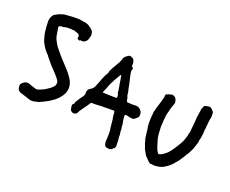

<svg xmlns="http://www.w3.org/2000/svg" viewBox="-114 -1074 1819 1520"><g transform="rotate(30 795.5 -314.0)"><path d="M221 49 204 46Q191 44 177.5 42Q164 40 150 39Q136 39 122 31Q109 24 104 9Q103 4 101.5 -1Q100 -6 99 -11Q99 -23 104 -29Q109 -34 112.5 -39Q116 -44 120 -48Q122 -50 124 -51Q126 -52 128 -53Q133 -56 138 -57.5Q143 -59 148 -60Q150 -61 151.5 -60.5Q153 -60 154 -60Q159 -59 165 -58.5Q171 -58 176 -56L218 -50Q232 -48 243 -54Q247 -56 250.5 -58Q254 -60 257 -62Q279 -75 295 -89Q307 -100 318 -111Q329 -122 338 -135Q345 -144 347 -153.5Q349 -163 348 -173L345 -181Q344 -186 341 -189Q338 -192 335 -196Q329 -201 323.5 -207Q318 -213 312 -217Q297 -229 282.5 -240Q268 -251 253 -262Q252 -264 247 -266Q238 -272 229.5 -279.5Q221 -287 213 -294Q203 -304 191 -313Q185 -316 180 -323Q176 -328 168 -333Q161 -337 155 -342.5Q149 -348 143 -353L130 -365Q126 -370 121.5 -374.5Q117 -379 112 -384Q110 -389 106.5 -392Q103 -395 100 -399Q99 -401 97 -403.5Q95 -406 94 -409Q88 -421 81.5 -433Q75 -445 70 -458Q67 -466 64.5 -473.5Q62 -481 60 -488Q59 -496 56.5 -502.5Q54 -509 52 -516Q50 -527 47.5 -537.5Q45 -548 43 -558L41 -566Q40 -577 41 -587Q43 -601 47 -612Q51 -624 60 -631Q70 -639 80 -647Q90 -655 101 -660Q103 -660 104 -661Q114 -669 126 -672.5Q138 -676 150 -679Q198 -693 249 -700H259Q269 -700 278 -700Q287 -700 297 -701Q309 -701 321 -698.5Q333 -696 344 -691Q352 -687 360 -682.5Q368 -678 375 -673Q383 -667 385 -660L388 -653Q393 -644 393.5 -634.5Q394 -625 392 -615Q392 -612 391.5 -608.5Q391 -605 391 -602Q388 -580 370 -568Q359 -558 341 -560Q337 -562 337 -558Q337 -554 332 -554H326Q320 -554 314 -560Q309 -565 309 -568Q309 -572 313 -574Q311 -579 309 -583Q307 -587 305 -589Q302 -594 296 -596Q291 -597 286 -598Q281 -599 276 -600Q272 -600 267 -600.5Q262 -601 257 -602Q254 -603 248 -601Q245 -600 242 -599.5Q239 -599 235 -600Q232 -600 228.5 -600Q225 -600 221 -598L202 -595Q186 -592 171 -583Q168 -582 165 -581Q162 -580 159 -581Q153 -582 149 -578Q148 -576 144.5 -575.5Q141 -575 139 -573Q135 -569 135 -565Q136 -563 136 -559L157 -498Q163 -482 172.5 -468.5Q182 -455 193 -442Q210 -422 228 -408L260 -381Q270 -372 281 -364Q292 -356 302 -348Q317 -337 332 -325.5Q347 -314 362 -302Q374 -292 385.5 -282.5Q397 -273 407 -262Q414 -254 421 -246Q428 -238 433 -228Q440 -217 445 -202Q451 -183 450 -166Q449 -164 449 -160Q449 -148 446.5 -137.5Q444 -127 439 -116Q434 -106 428.5 -95.5Q423 -85 416 -75Q406 -62 395.5 -50.5Q385 -39 372 -28Q365 -22 358 -15.5Q351 -9 343 -4Q338 0 333 3.5Q328 7 323 11Q319 13 315 16Q311 19 307 22Q303 26 297.5 28.5Q292 31 287 33L258 45Q249 48 240 49Q231 50 221 49Z M943 73Q934 73 927 66Q925 63 923 60Q921 57 919 54Q910 33 910 10L907 -14Q904 -28 902 -42Q900 -56 895 -69L889 -86Q889 -88 888.5 -90Q888 -92 887 -94L872 -147Q871 -149 870.5 -152Q870 -155 868 -157Q865 -163 863.5 -169.5Q862 -176 860 -183Q859 -188 858 -192.5Q857 -197 855 -202Q853 -208 851 -209.5Q849 -211 842 -209Q837 -208 831.5 -207.5Q826 -207 821 -205Q817 -204 811.5 -203.5Q806 -203 801 -202L787 -199Q782 -198 776.5 -196.5Q771 -195 766 -195L748 -192Q740 -190 731 -188Q722 -186 714 -184Q690 -178 666 -175Q658 -173 657 -168Q656 -168 656 -167.5Q656 -167 656 -167Q650 -151 642.5 -135.5Q635 -120 627 -104Q625 -100 623.5 -96.5Q622 -93 620 -89Q619 -87 618 -84.5Q617 -82 616 -80Q610 -73 610 -63Q609 -57 606 -51.5Q603 -46 600 -41Q599 -38 596 -38Q592 -37 588 -35Q584 -33 579 -31Q576 -30 573 -31Q571 -32 568.5 -33.5Q566 -35 564 -35Q553 -36 548 -48Q540 -64 537 -80Q536 -84 537.5 -87Q539 -90 540 -93Q546 -97 547 -102V-103Q547 -116 552.5 -127.5Q558 -139 562 -150Q564 -156 567 -162Q570 -168 573 -174Q577 -181 579.5 -187.5Q582 -194 584 -201Q587 -209 584 -216Q582 -222 582 -227.5Q582 -233 583 -239Q583 -250 591 -258Q595 -263 599.5 -266.5Q604 -270 608 -274Q617 -283 622 -298Q626 -311 628.5 -324.5Q631 -338 634 -351Q636 -364 638.5 -376.5Q641 -389 644 -401Q645 -406 646.5 -410.5Q648 -415 649 -419Q652 -427 655 -434.5Q658 -442 659 -450Q661 -454 659 -457Q658 -462 659.5 -466Q661 -470 662 -474Q665 -481 666.5 -488Q668 -495 671 -502Q676 -515 679.5 -523.5Q683 -532 686 -543Q688 -549 690.5 -554.5Q693 -560 694 -566Q697 -575 699 -584.5Q701 -594 701 -603Q703 -611 705 -614Q710 -624 717.5 -631Q725 -638 732 -645Q737 -648 742 -649.5Q747 -651 752 -648Q756 -646 757 -646Q766 -647 772 -642Q778 -637 782 -630Q784 -628 785 -625Q786 -622 787 -620Q792 -612 792 -604Q792 -600 793 -595.5Q794 -591 795 -586Q798 -580 804 -580Q805 -581 806 -580Q807 -579 807 -578Q812 -572 810 -565Q808 -557 809.5 -549.5Q811 -542 813 -534Q817 -524 821 -514Q825 -504 829 -494Q834 -483 839 -472Q844 -461 848 -450Q853 -436 858.5 -422Q864 -408 871 -394L874 -383Q875 -379 876.5 -375Q878 -371 879 -367Q881 -364 882.5 -361Q884 -358 886 -356Q891 -349 892 -341Q895 -331 901 -323Q903 -320 907 -320Q922 -322 937 -323.5Q952 -325 967 -329Q978 -332 988 -332Q1007 -332 1023 -319Q1042 -304 1043 -281Q1043 -276 1044 -273Q1044 -266 1040 -262Q1039 -259 1036.5 -256Q1034 -253 1032 -250Q1030 -246 1028 -244L1022 -239Q1021 -237 1019 -234.5Q1017 -232 1014 -231Q1010 -230 1006 -228.5Q1002 -227 997 -227Q979 -225 965 -228H949Q947 -228 943 -226Q939 -224 939 -221V-217Q942 -208 943.5 -198.5Q945 -189 949 -181Q949 -177 951 -173Q956 -164 959 -154.5Q962 -145 964 -135Q964 -133 966 -127Q969 -120 971 -112.5Q973 -105 974 -97Q974 -91 977 -86Q981 -77 983 -68Q985 -59 986 -49Q987 -48 987 -45.5Q987 -43 988 -41Q993 -30 995 -17.5Q997 -5 1000 7Q1002 13 1002.5 19.5Q1003 26 1003 33Q1003 38 1000 44Q997 47 997 47Q991 48 990 54L987 60Q985 64 981 65Q977 65 974 68Q970 72 963 72Q959 72 953.5 72Q948 72 943 73ZM702 -290Q708 -291 714.5 -292Q721 -293 729 -294Q734 -295 742 -296Q750 -297 757 -298Q764 -300 771 -300.5Q778 -301 785 -302Q791 -304 797 -304.5Q803 -305 809 -306Q818 -308 816 -316Q815 -324 812.5 -332.5Q810 -341 803 -347Q801 -349 801 -353V-356Q799 -364 796.5 -371.5Q794 -379 791 -386Q789 -394 786.5 -400.5Q784 -407 781 -414L769 -450Q766 -457 763.5 -464Q761 -471 759 -478L756 -482H753L751 -479Q746 -464 739.5 -449Q733 -434 728 -417Q728 -415 727 -412Q726 -409 725 -406Q721 -396 717.5 -384Q714 -372 712 -360Q711 -353 710 -346.5Q709 -340 707 -333L698 -294Q697 -293 699 -291.5Q701 -290 702 -290Z M1303 10Q1302 9 1300 9Q1290 3 1280.5 -2.5Q1271 -8 1263 -15Q1259 -17 1258 -19Q1249 -24 1242 -31.5Q1235 -39 1229 -48Q1227 -50 1225 -53Q1223 -56 1220 -59Q1210 -69 1204 -83Q1203 -86 1201 -89Q1199 -92 1197 -95Q1191 -103 1188 -110Q1186 -118 1182 -125.5Q1178 -133 1174 -140Q1173 -144 1171 -148Q1169 -152 1168 -156Q1168 -161 1165 -167Q1161 -178 1157.5 -189.5Q1154 -201 1151 -213Q1149 -217 1149 -219Q1143 -232 1140 -246Q1137 -260 1134 -273L1128 -318Q1127 -320 1127 -323Q1127 -326 1127 -328Q1127 -334 1127 -339.5Q1127 -345 1125 -351Q1123 -364 1126 -375Q1126 -379 1126.5 -382.5Q1127 -386 1127 -390Q1127 -395 1127.5 -400.5Q1128 -406 1129 -410Q1130 -413 1130 -418Q1132 -427 1132.5 -435.5Q1133 -444 1134 -452Q1137 -466 1137 -479Q1137 -483 1137.5 -486.5Q1138 -490 1139 -494Q1139 -503 1138 -507Q1135 -511 1137 -518Q1139 -522 1139 -524Q1140 -526 1140 -528.5Q1140 -531 1143 -532H1150Q1154 -532 1155 -535Q1156 -539 1162 -541Q1167 -543 1171 -544.5Q1175 -546 1179 -549Q1182 -551 1186 -551Q1190 -551 1194 -550L1212 -544Q1213 -543 1213.5 -543Q1214 -543 1215 -542Q1223 -534 1228.5 -524Q1234 -514 1235 -502Q1235 -498 1235 -494.5Q1235 -491 1233 -487Q1232 -481 1231 -475Q1230 -469 1229 -462Q1227 -452 1226.5 -442.5Q1226 -433 1226 -423Q1225 -419 1225 -415.5Q1225 -412 1224 -408Q1223 -396 1223 -384Q1223 -372 1225 -361Q1225 -360 1225.5 -358Q1226 -356 1225 -354Q1225 -344 1227 -333Q1229 -322 1230 -311Q1231 -301 1232 -292Q1233 -283 1235 -274Q1237 -270 1237.5 -266Q1238 -262 1239 -258Q1243 -239 1248 -221Q1253 -203 1261 -185Q1266 -174 1271 -166Q1279 -152 1285 -138Q1289 -131 1293 -124.5Q1297 -118 1301 -111Q1305 -106 1309 -102Q1313 -98 1317 -93Q1322 -88 1330 -90Q1335 -92 1337 -94Q1342 -97 1346.5 -100Q1351 -103 1355 -107Q1366 -118 1375.5 -129Q1385 -140 1392 -153Q1398 -164 1404 -176Q1410 -188 1415 -200Q1421 -214 1426.5 -228Q1432 -242 1437 -257Q1441 -267 1443.5 -277.5Q1446 -288 1447 -298Q1449 -309 1450.5 -320.5Q1452 -332 1451 -343Q1451 -346 1451.5 -349Q1452 -352 1452 -355Q1454 -362 1453.5 -368Q1453 -374 1452 -380Q1451 -397 1449.5 -412.5Q1448 -428 1447 -444Q1447 -452 1446 -455Q1445 -464 1444.5 -473Q1444 -482 1442 -491V-499Q1442 -509 1441.5 -518.5Q1441 -528 1441 -538Q1441 -546 1440.5 -552.5Q1440 -559 1440 -566Q1440 -575 1443 -581Q1446 -586 1445 -589Q1442 -595 1448 -598Q1453 -603 1458.5 -606Q1464 -609 1471 -610Q1473 -611 1474.5 -611Q1476 -611 1477 -612Q1483 -617 1493 -615Q1495 -614 1499 -614Q1508 -612 1512 -607Q1515 -604 1521 -600Q1529 -596 1532 -590Q1535 -584 1536 -577Q1538 -567 1539.5 -558Q1541 -549 1540 -539V-530Q1540 -520 1540.5 -510.5Q1541 -501 1542 -491Q1543 -488 1543 -484.5Q1543 -481 1543 -478Q1543 -472 1543.5 -466.5Q1544 -461 1545 -455Q1546 -453 1546 -449Q1545 -439 1546.5 -429.5Q1548 -420 1549 -410Q1550 -400 1550.5 -389Q1551 -378 1551 -367Q1552 -366 1551.5 -364Q1551 -362 1551 -360Q1548 -351 1550 -339Q1552 -326 1549 -314Q1548 -305 1547 -296Q1546 -287 1544 -277Q1542 -261 1537 -245Q1532 -229 1527 -213Q1527 -211 1524 -206Q1520 -199 1517 -191.5Q1514 -184 1512 -176L1509 -169Q1504 -159 1500.5 -149.5Q1497 -140 1492 -130Q1489 -124 1486 -118Q1483 -112 1479 -107Q1478 -105 1476 -103Q1474 -96 1470 -90Q1466 -84 1462 -78Q1451 -61 1436.5 -46Q1422 -31 1405 -18L1393 -11Q1379 -4 1363.5 1Q1348 6 1332 8Q1327 9 1321 8Q1318 8 1315 8Q1312 8 1309 10Z"/></g></svg>

Font: Lacquer
Style: Regular
Weight: 400
Designer: Eli Block, Niki Polyocan
Version: Version 1.100